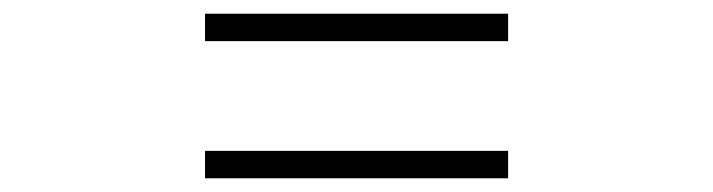

<svg xmlns="http://www.w3.org/2000/svg" viewBox="-20 -520 1040 280"><path d="M721 -460V-500H279V-460ZM721 -260V-300H279V-260Z"/></svg>

Font: Noto Serif CJK TC
Style: Bold
Weight: 700
Designer: Ryoko NISHIZUKA 西塚涼子 (kana & ideographs); Frank Grießhammer (Latin, Greek & Cyrillic); Wenlong ZHANG 张文龙 (bopomofo); San
Foundry: Adobe
Version: Version 2.001;hotconv 1.1.0;makeotfexe 2.6.0